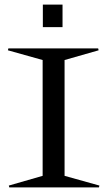

<svg xmlns="http://www.w3.org/2000/svg" viewBox="-20 -809 463 829"><path d="M18.1 -7.8 164.1 -49.8V-549.8L14.2 -591.8L16.1 -600.1H403.8L405.8 -591.8L258.8 -549.8V-49.8L409.2 -7.8L407.2 0H20ZM165 -691.9V-789.1H250V-691.9Z"/></svg>

Font: Halibut Exp
Style: Regular
Weight: 400
Width: 7
Designer: Matteo Maggi
Foundry: Collletttivo
Version: Version 3.080 | FøM Fix